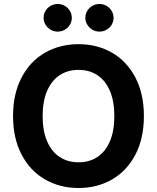

<svg xmlns="http://www.w3.org/2000/svg" viewBox="-20 -940 793 970"><path d="M377 9.8Q282.2 9.8 207 -33.7Q131.8 -77.1 88.9 -159.4Q45.9 -241.7 45.9 -353.5Q45.9 -465.8 88.9 -548.1Q131.8 -630.4 207 -673.6Q282.2 -716.8 377 -716.8Q471.2 -716.8 546.1 -673.6Q621.1 -630.4 664.1 -548.1Q707 -465.8 707 -353.5Q707 -241.2 664.1 -158.9Q621.1 -76.7 546.1 -33.4Q471.2 9.8 377 9.8ZM377 -586.9Q321.8 -586.9 281 -559.8Q240.2 -532.7 217.8 -480.2Q195.3 -427.7 195.3 -353.5Q195.3 -279.3 217.8 -226.8Q240.2 -174.3 281 -147.2Q321.8 -120.1 377 -120.1Q432.1 -120.1 472.7 -147.2Q513.2 -174.3 535.4 -226.6Q557.6 -278.8 557.6 -353.5Q557.6 -428.2 535.4 -480.5Q513.2 -532.7 472.7 -559.8Q432.1 -586.9 377 -586.9ZM200.2 -849.6Q200.2 -868.7 209.7 -884.8Q219.2 -900.9 235.8 -910.4Q252.4 -919.9 271.5 -919.9Q291 -919.9 307.4 -910.4Q323.7 -900.9 333.3 -884.8Q342.8 -868.7 342.8 -849.6Q342.8 -831.1 333.3 -815.2Q323.7 -799.3 307.4 -789.8Q291 -780.3 271.5 -780.3Q252.4 -780.3 236.1 -789.8Q219.7 -799.3 210 -815.4Q200.2 -831.5 200.2 -849.6ZM411.1 -849.6Q411.1 -868.7 420.7 -884.8Q430.2 -900.9 446.8 -910.4Q463.4 -919.9 482.4 -919.9Q502 -919.9 518.3 -910.4Q534.7 -900.9 544.2 -884.8Q553.7 -868.7 553.7 -849.6Q553.7 -831.1 544.2 -815.2Q534.7 -799.3 518.3 -789.8Q502 -780.3 482.4 -780.3Q463.4 -780.3 447 -789.8Q430.7 -799.3 420.9 -815.4Q411.1 -831.5 411.1 -849.6Z"/></svg>

Font: Pretendard Std
Style: Bold
Weight: 700
Designer: Base glyphs from Inter by Rasmus Andersson; Hangeul glyphs from Noto Sans CJK(Source Han Sans) by Jang Soo-young and Kan
Foundry: Kil Hyung-jin
Version: Version 1.309